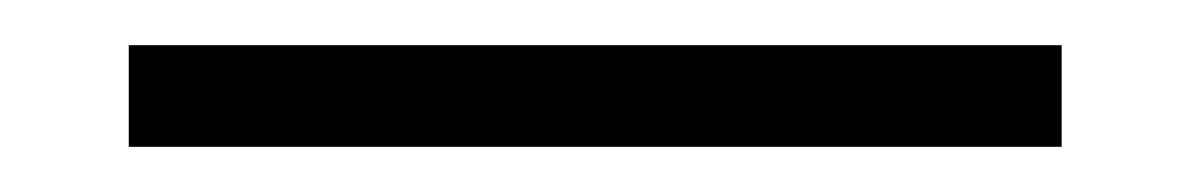

<svg xmlns="http://www.w3.org/2000/svg" viewBox="-20 13 527 85"><path d="M37 78H450V33H37Z"/></svg>

Font: Source Serif 4 48pt
Style: Regular
Weight: 400
Designer: Frank Grie√ühammer
Foundry: Adobe Systems Incorporated
Version: Version 4.004;hotconv 1.0.116;makeotfexe 2.5.65601